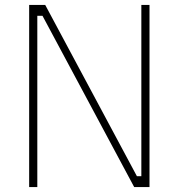

<svg xmlns="http://www.w3.org/2000/svg" viewBox="-20 -757 723 777"><path d="M98 0V-737H163L534 -44H552V-737H585V0H523L152 -693H131V0Z"/></svg>

Font: Tomorrow ExtraLight
Style: Regular
Weight: 275
Designer: Tony de Marco, Monica Rizzolli
Foundry: Just in Type
Version: Version 2.002